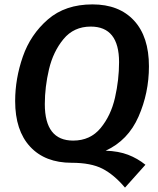

<svg xmlns="http://www.w3.org/2000/svg" viewBox="-20 -726 721 874"><path d="M461 -40Q520 -38 563 -21.5Q606 -5 642 24L549 128Q499 69 446.5 42Q394 15 306 15Q185 15 117 -58.5Q49 -132 49 -266Q49 -368 84 -468.5Q119 -569 198 -637.5Q277 -706 401 -706Q522 -706 590 -632.5Q658 -559 658 -424Q658 -303 610.5 -195Q563 -87 461 -40ZM313 -86Q391 -86 438 -143Q485 -200 503.5 -281.5Q522 -363 522 -443Q522 -605 393 -605Q316 -605 269 -548Q222 -491 203 -410.5Q184 -330 184 -252Q184 -86 313 -86Z"/></svg>

Font: FiraGO Medium
Style: Italic
Weight: 500
Italic angle: -8°
Designer: bBox Type GmbH
Foundry: bBox Type GmbH
Version: Version 1.001